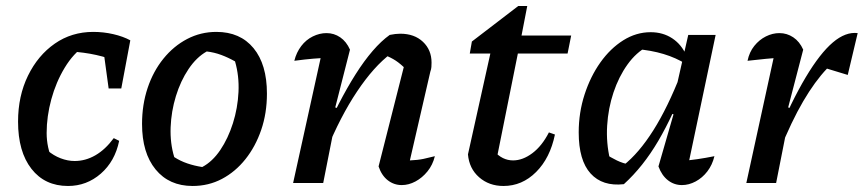

<svg xmlns="http://www.w3.org/2000/svg" viewBox="-20 -608 2870 638"><path d="M206 10Q129 10 84.5 -47Q40 -104 40 -204Q40 -289 73 -356.5Q106 -424 162 -463Q218 -502 290 -502Q324 -502 356.5 -494.5Q389 -487 413 -474L378 -400Q305 -432 212 -437L263 -457Q224 -431 195 -383Q166 -335 150.5 -278Q135 -221 135 -166Q135 -142 140 -118.5Q145 -95 155 -75L138 -108Q158 -91 181.5 -82Q205 -73 228 -73Q264 -73 297 -92Q330 -111 358 -149L376 -140Q362 -72 315 -31Q268 10 206 10ZM341 -314 319 -475 413 -474 383 -314Z M620 10Q542 10 497 -45Q452 -100 452 -196Q452 -260 470.5 -315.5Q489 -371 523 -413Q557 -455 602 -478.5Q647 -502 699 -502Q778 -502 822.5 -448Q867 -394 867 -297Q867 -232 848 -176.5Q829 -121 795.5 -79Q762 -37 717.5 -13.5Q673 10 620 10ZM652 -53Q686 -71 712 -109.5Q738 -148 754 -198.5Q770 -249 772.5 -302.5Q775 -356 761 -404Q738 -417 715 -425.5Q692 -434 667 -437Q633 -418 606.5 -378.5Q580 -339 564.5 -288.5Q549 -238 547 -185Q545 -132 559 -86Q579 -73 602.5 -65Q626 -57 652 -53Z M1238 -55 1325 -398 1331 -376Q1311 -396 1295 -406.5Q1279 -417 1256 -426L1279 -430Q1222 -387 1166.5 -304Q1111 -221 1064 -106L1052 -146Q1077 -207 1105 -261.5Q1133 -316 1161.5 -361Q1190 -406 1218.5 -439Q1247 -472 1275 -492Q1285 -494 1293.5 -495Q1302 -496 1310 -496Q1357 -496 1385.5 -469Q1414 -442 1414 -400Q1414 -393 1413.5 -385.5Q1413 -378 1410 -370L1342 -75Q1368 -76 1387 -80Q1406 -84 1425 -89Q1418 -60 1400.5 -38.5Q1383 -17 1360.5 -5Q1338 7 1315 7Q1289 7 1268.5 -9Q1248 -25 1238 -55ZM954 0 1056 -463 1071 -416Q1045 -415 1020.5 -413Q996 -411 958 -406Q965 -434 981 -455Q997 -476 1019.5 -487Q1042 -498 1065 -498Q1090 -498 1110.5 -484Q1131 -470 1143 -443L1094 -251L1103 -248L1054 0Z M1653 10Q1605 10 1572 -19Q1539 -48 1535 -95L1614 -451H1705L1626 -58L1622 -106Q1649 -75 1685 -75Q1717 -75 1749 -99Q1781 -123 1804 -168L1824 -161Q1808 -83 1761.5 -36.5Q1715 10 1653 10ZM1541 -430 1548 -470 1702 -588H1732L1713 -490H1878L1866 -430Z M2053 4Q1982 12 1942.5 -31.5Q1903 -75 1903 -168Q1903 -234 1922.5 -294Q1942 -354 1975 -400.5Q2008 -447 2051 -474Q2094 -501 2142 -501Q2183 -501 2214 -480.5Q2245 -460 2261 -423L2260 -395Q2193 -437 2094 -445L2132 -454Q2094 -434 2065 -393.5Q2036 -353 2018.5 -300.5Q2001 -248 1997.5 -190.5Q1994 -133 2007 -78L1989 -98Q2009 -85 2029.5 -75Q2050 -65 2073 -61L2051 -58Q2103 -99 2151 -175Q2199 -251 2243 -364L2263 -346Q2218 -226 2167.5 -140Q2117 -54 2053 4ZM2260 -27 2241 -73Q2269 -75 2296.5 -79Q2324 -83 2354 -89Q2347 -60 2330.5 -38.5Q2314 -17 2291.5 -5Q2269 7 2246 7Q2220 7 2199.5 -9Q2179 -25 2168 -55L2218 -228L2208 -232L2267 -492H2358Z M2460 0 2561 -463 2576 -416Q2550 -415 2525 -412.5Q2500 -410 2464 -406Q2470 -435 2486.5 -455.5Q2503 -476 2525 -487Q2547 -498 2570 -498Q2595 -498 2616 -484Q2637 -470 2649 -443L2599 -251L2608 -248L2559 0ZM2570 -106 2557 -146Q2610 -272 2657.5 -351.5Q2705 -431 2747.5 -467Q2790 -503 2830 -498L2797 -359L2728 -380Q2688 -338 2649 -271.5Q2610 -205 2570 -106Z"/></svg>

Font: Piazzolla Thin SemiBold
Style: Italic
Weight: 600
Italic angle: -11.3°
Version: Version 2.005